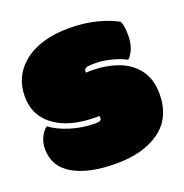

<svg xmlns="http://www.w3.org/2000/svg" viewBox="-107 -646 723 756"><g transform="rotate(-20 254.5 -267.5)"><path d="M276.9 -382.8Q284.2 -384.8 313 -384.8Q341.8 -384.8 377.7 -375.7Q413.6 -366.7 438.5 -353Q471.2 -384.8 471.2 -444.3Q471.2 -483.4 461.9 -503.4Q424.8 -524.4 372.8 -537.1Q320.8 -549.8 260.7 -549.8Q138.7 -549.8 68.8 -492.2Q5.9 -439.9 5.9 -355.5Q5.9 -271 76.2 -224.6Q138.2 -183.6 241.7 -183.6H247.1Q252 -183.6 255.4 -184.1Q256.8 -180.2 256.8 -174.3Q256.8 -161.6 233.9 -161.6Q176.8 -161.6 125.7 -178Q74.7 -194.3 47.9 -216.8Q33.2 -207.5 21.5 -184.8Q9.8 -162.1 9.8 -134.8Q9.8 -61 75 -22.9Q140.1 15.1 255.4 15.1Q370.6 15.1 439.5 -35.6Q508.3 -86.4 508.3 -186Q508.3 -250 474.1 -292Q443.4 -329.1 394.8 -345.9Q346.2 -362.8 290.5 -362.8H278.8Q270 -362.8 264.6 -362.3Q264.2 -362.8 264.2 -365.2V-367.7Q264.2 -378.9 276.9 -382.8Z"/></g></svg>

Font: Friends & Family
Style: Regular
Weight: 400
Designer: Sarang Kulkarni, Maithili Shingre, Noopur Datye
Foundry: Ek Type
Version: Version 1.000;hotconv 1.0.117;makeotfexe 2.5.65602